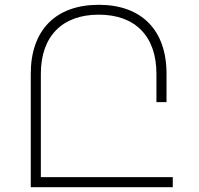

<svg xmlns="http://www.w3.org/2000/svg" viewBox="-20 -779 827 799"><path d="M150 -42V-472C150 -628 239 -718 391 -718C543 -718 631 -628 631 -472V-354H673V-472C673 -654 569 -759 391 -759C212 -759 108 -654 108 -472V0H699V-42Z"/></svg>

Font: Montserrat arm ExtraLight
Style: Regular
Weight: 275
Designer: Julieta Ulanovsky
Foundry: Julieta Ulanovsky
Version: Version 6.000;PS 006.000;hotconv 1.0.88;makeotf.lib2.5.64775